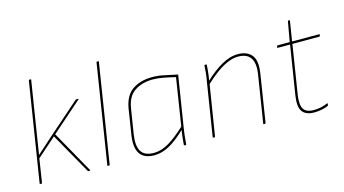

<svg xmlns="http://www.w3.org/2000/svg" viewBox="-78 -969 2267 1266"><g transform="rotate(-15 1055.0 -335.5)"><path d="M68 0Q63 0 64 -5L171 -679Q172 -683 176 -683H183Q185 -683 186.5 -682.5Q188 -682 187 -679L132 -334Q126 -297 120.5 -261Q115 -225 109 -188H110Q136 -211 162.5 -235Q189 -259 215 -282L436 -476Q438 -478 439 -478Q440 -478 441 -478H454Q456 -478 456.5 -477Q457 -476 455 -474L247 -291L408 -4Q410 -2 409 -1Q408 0 406 0H396Q393 0 392 -2L235 -280L105 -165L80 -5Q79 -1 78 -0.5Q77 0 75 0Z M530 0Q528 0 526.5 -0.5Q525 -1 526 -5L633 -679Q634 -683 638 -683H645Q647 -683 648.5 -682.5Q650 -682 649 -679L542 -5Q541 0 537 0Z M844 12Q798 12 770 -6.5Q742 -25 732 -62.5Q722 -100 731 -156L758 -328Q772 -416 826.5 -453Q881 -490 961 -490Q1004 -490 1044.5 -480.5Q1085 -471 1132 -462L1076 -110Q1070 -72 1068 -47.5Q1066 -23 1064 -3Q1064 0 1061 0H1051Q1048 0 1048 -3Q1050 -26 1052.5 -52Q1055 -78 1059 -103Q998 -44 946.5 -16Q895 12 844 12ZM845 -4Q895 -4 946.5 -34Q998 -64 1063 -125L1114 -449Q1074 -459 1034.5 -466.5Q995 -474 961 -474Q890 -474 838.5 -441Q787 -408 774 -326L747 -157Q735 -80 758.5 -42Q782 -4 845 -4Z M1594 0Q1589 0 1590 -4L1641 -325Q1653 -401 1628 -437.5Q1603 -474 1544 -474Q1509 -474 1470.5 -457.5Q1432 -441 1392 -411.5Q1352 -382 1311 -343L1314 -365Q1373 -422 1432 -456Q1491 -490 1546 -490Q1610 -490 1640.5 -451.5Q1671 -413 1657 -327L1606 -4Q1605 0 1601 0ZM1249 0Q1244 0 1245 -4L1303 -368Q1308 -395 1311 -422.5Q1314 -450 1315 -475Q1315 -478 1318 -478H1328Q1330 -478 1330.5 -477.5Q1331 -477 1331 -475Q1330 -458 1328.5 -440.5Q1327 -423 1324.5 -405Q1322 -387 1319 -368L1318 -359L1261 -4Q1260 -1 1259 -0.5Q1258 0 1256 0Z M1935 12Q1878 12 1854.5 -20.5Q1831 -53 1843 -129L1896 -462H1812Q1811 -462 1809.5 -462.5Q1808 -463 1809 -466L1811 -475Q1812 -477 1813 -477.5Q1814 -478 1816 -478H1898L1922 -614Q1923 -618 1926 -618H1933Q1937 -618 1936 -614L1914 -478H2099Q2103 -478 2102 -474L2100 -465Q2099 -463 2098 -462.5Q2097 -462 2095 -462H1912L1859 -129Q1849 -62 1867 -33Q1885 -4 1937 -4Q1961 -4 1985 -9Q2009 -14 2031 -24Q2033 -25 2034 -24Q2035 -23 2035 -21L2034 -12Q2034 -8 2029 -6Q2008 3 1983 7.5Q1958 12 1935 12Z"/></g></svg>

Font: Sofia Sans Hairline
Style: Italic
Weight: 1
Italic angle: -9°
Designer: Botio Nikoltchev, Ani Petrova
Foundry: lettersoup
Version: Version 4.102